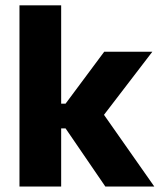

<svg xmlns="http://www.w3.org/2000/svg" viewBox="-20 -680 584 700"><path d="M364 0 219 -212H179V-302H219L360 -491.5H535.5L348.5 -247.5V-276.5L542.5 0ZM51 0V-660.5H203V0Z"/></svg>

Font: Anek Bangla Medium
Style: Bold
Weight: 700
Version: Version 1.003